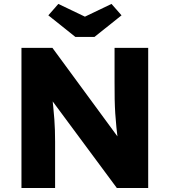

<svg xmlns="http://www.w3.org/2000/svg" viewBox="-20 -939 847 959"><path d="M87.2 -700H241.8L606.2 -203.8L572.2 -208.6L570.6 -222.4Q559.8 -308.8 555.7 -372Q551.6 -435.2 552.2 -530V-700H720.2V0H563.6L182.2 -514.8L235.2 -506Q235.2 -503.6 235.7 -502.7Q236.2 -501.8 236.2 -499.4Q247.8 -393 251.5 -342.7Q255.2 -292.4 255.2 -231V0H87.2ZM221.4 -862.4 271.4 -919.4 419.2 -848.6H389.2L537 -919.4L587 -862.4L452 -754.6H356.4Z"/></svg>

Font: Easer Grotesk Variable
Style: Regular
Weight: 400
Designer: Boardeaser, Bonnie Shaver-Troup, Thomas Jockin
Foundry: Lexend
Version: Version 1.001;Glyphs 3.1.2 (3151)